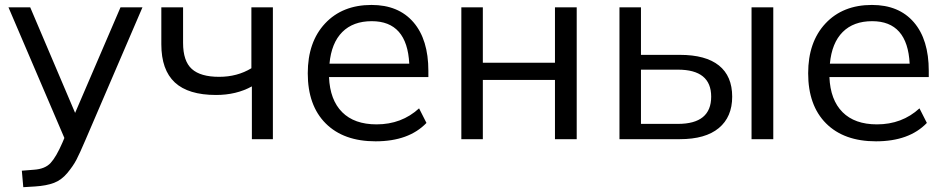

<svg xmlns="http://www.w3.org/2000/svg" viewBox="-20 -569 3864 785"><path d="M472.7 -539.1H562.5L329.1 3.9Q305.7 58.6 292.5 84Q279.3 109.4 255.4 138.2Q231.4 167 200.7 178.7Q169.9 190.4 123 193.4L75.2 196.3L69.3 128.9L118.2 125Q164.1 122.1 187 97.2Q210 72.3 235.4 13.7L243.2 -4.9L14.6 -539.1H103.5L287.1 -107.4Z M1009.8 -215.8Q946.3 -180.7 863.3 -180.7Q750 -180.7 694.8 -231.9Q639.6 -283.2 639.6 -387.7V-539.1H728.5V-393.6Q728.5 -319.3 764.2 -287.1Q799.8 -254.9 876 -254.9Q950.2 -254.9 1007.8 -290V-539.1H1095.7V0H1009.8Z M1515.6 8.8Q1384.8 8.8 1311.5 -64.5Q1238.3 -137.7 1238.3 -269.5Q1238.3 -397.5 1309.1 -473.1Q1379.9 -548.8 1499 -548.8Q1609.4 -548.8 1670.4 -478Q1731.4 -407.2 1731.4 -279.3V-253.9H1325.2Q1329.1 -160.2 1378.9 -110.4Q1428.7 -60.5 1519.5 -60.5Q1622.1 -60.5 1693.4 -126L1723.6 -66.4Q1651.4 8.8 1515.6 8.8ZM1327.1 -308.6H1653.3Q1644.5 -482.4 1500 -482.4Q1423.8 -482.4 1379.4 -438Q1335 -393.6 1327.1 -308.6Z M1866.2 0V-539.1H1954.1V-312.5H2249V-539.1H2337.9V0H2249V-242.2H1954.1V0Z M2512.7 0V-539.1H2600.6V-344.7H2759.8Q2865.2 -344.7 2919.4 -301.3Q2973.6 -257.8 2973.6 -173.8Q2973.6 -90.8 2918.9 -45.4Q2864.3 0 2759.8 0ZM2600.6 -62.5H2752Q2887.7 -62.5 2887.7 -173.8Q2887.7 -284.2 2752 -284.2H2600.6ZM3052.7 0V-539.1H3141.6V0Z M3561.5 8.8Q3430.7 8.8 3357.4 -64.5Q3284.2 -137.7 3284.2 -269.5Q3284.2 -397.5 3355 -473.1Q3425.8 -548.8 3544.9 -548.8Q3655.3 -548.8 3716.3 -478Q3777.3 -407.2 3777.3 -279.3V-253.9H3371.1Q3375 -160.2 3424.8 -110.4Q3474.6 -60.5 3565.4 -60.5Q3668 -60.5 3739.3 -126L3769.5 -66.4Q3697.3 8.8 3561.5 8.8ZM3373 -308.6H3699.2Q3690.4 -482.4 3545.9 -482.4Q3469.7 -482.4 3425.3 -438Q3380.9 -393.6 3373 -308.6Z"/></svg>

Font: Min Sans
Style: Regular
Weight: 400
Designer: Jinseong-Kim, NotoSansCJK, Nunito
Foundry: Jinseong-Kim
Version: Version 1.400;Glyphs 3.1.2 (3151)